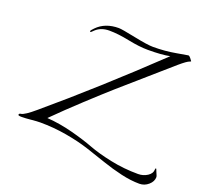

<svg xmlns="http://www.w3.org/2000/svg" viewBox="-168 -1058 1516 1432"><g transform="rotate(20 590.5 -342.5)"><path d="M825 -817Q919 -817 1004.5 -832.5Q1090 -848 1095 -848Q1103 -848 1114 -834Q1129 -815 1129 -814Q1129 -811 1120 -808Q1100 -802 1044 -754Q999 -714 869 -601Q739 -488 665.5 -423Q592 -358 477.5 -252Q363 -146 267 -50V-49Q368 -42 470.5 -15Q573 12 645 39.5Q717 67 824 89.5Q931 112 1044 112Q1085 112 1118 90.5Q1151 69 1151 37Q1151 27 1157 27Q1158 27 1160 31.5Q1162 36 1164.5 43Q1167 50 1169 54Q1181 80 1181 86Q1181 122 1149.5 149.5Q1118 177 1078 177Q1010 177 932 159Q854 141 778.5 115Q703 89 622 62.5Q541 36 437.5 18Q334 0 228 0Q201 0 156.5 4.5Q112 9 84 9Q55 9 55 2Q55 -10 70 -11Q99 -15 176 -81Q547 -394 970 -796Q908 -783 797 -783Q728 -783 638 -801.5Q548 -820 478 -820Q413 -820 372 -782Q352 -762 350 -762Q344 -762 344 -768Q344 -774 366 -796Q430 -862 538 -862Q562 -862 671 -839.5Q780 -817 825 -817Z"/></g></svg>

Font: Miama Nueva
Style: Medium
Weight: 400
Italic angle: -28°
Version: Version 1.0